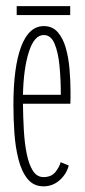

<svg xmlns="http://www.w3.org/2000/svg" viewBox="-20 -614 286 644"><path d="M126 11Q92.5 11 72.2 -14.2Q52 -39.5 41.8 -80.2Q31.5 -121 28.2 -169Q25 -217 25 -262.5Q25 -389 51 -457.8Q77 -526.5 127 -526.5Q156 -526.5 173.8 -506Q191.5 -485.5 200.8 -452.8Q210 -420 213.2 -381.8Q216.5 -343.5 216.5 -308Q216.5 -297 216.5 -286.5Q216.5 -276 216 -266H57Q57.5 -220.5 60 -176.8Q62.5 -133 69.8 -97.5Q77 -62 90.5 -41Q104 -20 126 -20Q152.5 -20 166 -37.2Q179.5 -54.5 183.5 -70L210.5 -59Q203.5 -30.5 180.2 -9.8Q157 11 126 11ZM127 -496.5Q95 -496.5 77 -440.5Q59 -384.5 57 -296H184Q184 -348 179.5 -393.8Q175 -439.5 162.8 -468Q150.5 -496.5 127 -496.5ZM36 -563.5V-593.5H215.5V-563.5Z"/></svg>

Font: Imbue 10pt Thin
Style: Regular
Weight: 100
Designer: Tyler Finck
Foundry: Etcetera Type Company
Version: Version 1.102; ttfautohint (v1.8.3)